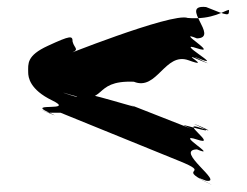

<svg xmlns="http://www.w3.org/2000/svg" viewBox="-20 -640 702 545"><path d="M60 -435C60 -421 64 -386 128 -355C196 -322 55 -350 116 -322C181 -292 52 -347 118 -320H152C218 -293 423 -210 489 -183C583 -145 482 -165 562 -125C626 -93 499 -154 565 -127C619 -119 473 -214 539 -216C605 -189 472 -266 539 -244C604 -222 481 -302 552 -276C619 -252 486 -309 550 -279C612 -250 457 -302 515 -278C581 -251 294 -365 360 -338C370 -332 158 -401 180 -374C246 -347 112 -392 180 -371C289 -338 237 -413 360 -408C426 -381 448 -493 515 -469C589 -442 478 -500 550 -468C616 -441 486 -498 552 -471C612 -448 474 -525 539 -503C606 -481 473 -558 539 -531C605 -533 486 -628 565 -620C631 -593 630 -595 630 -612C618 -611 584 -583 513 -589C469 -606 131 -470 175 -487C210 -500 191 -501 186 -522C186 -539 181 -540 116 -510C55 -482 60 -459 60 -435Z"/></svg>

Font: Hussar Przerywany
Style: Regular
Weight: 400
Foundry: Cannot Into Space Fonts
Version: Version 0.982